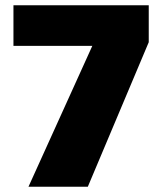

<svg xmlns="http://www.w3.org/2000/svg" viewBox="-20 -708 615 728"><path d="M88 0 330 -534H31V-688H544V-548L313 0Z"/></svg>

Font: Saira Thin ExtraBold
Style: Regular
Weight: 800
Version: Version 1.101